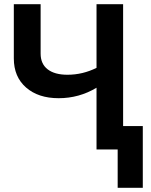

<svg xmlns="http://www.w3.org/2000/svg" viewBox="-20 -714 723 917"><path d="M260 -245Q163 -245 104.5 -296Q46 -347 46 -435V-694H174V-458Q174 -409 207.5 -383Q241 -357 302 -357Q375 -357 441 -390V-694H568V-112H662V183H542V0H441V-295Q358 -245 260 -245Z"/></svg>

Font: Cantarell
Style: Bold
Weight: 700
Designer: Dave Crossland, Nikolaus Waxweiler, Florian Fecher, Jacques Le Bailly, Eben Sorkin, Alexei Vanyashin, Alexios Zavras, Em
Version: Version 0.303